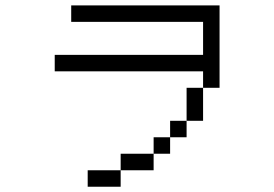

<svg xmlns="http://www.w3.org/2000/svg" viewBox="-20 -708 1040 728"><path d="M437.5 -62.5H312.5V0H437.5ZM437.5 -62.5H562.5V-125H437.5ZM562.5 -125H625V-187.5H562.5ZM625 -187.5H687.5V-250H625ZM687.5 -250H750Q750 -250 750 -375H687.5Q687.5 -375 687.5 -250ZM750 -375H812.5V-687.5H250V-625H750Q750 -625 750 -500H187.5V-437.5H750Z"/></svg>

Font: UnifontExMono
Style: Regular
Weight: 500
Version: Version 15.0.06